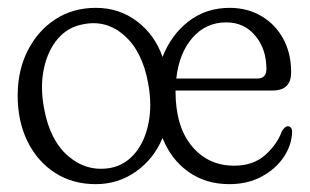

<svg xmlns="http://www.w3.org/2000/svg" viewBox="-20 -459 790 489"><path d="M224 -439Q284 -439 329.2 -404.5Q374.5 -370 394 -314Q416 -370.5 460.5 -404.8Q505 -439 565 -439Q610 -439 645.5 -418.2Q681 -397.5 701.2 -360.5Q721.5 -323.5 721.5 -275Q721.5 -228.5 674.5 -228.5H427V-227.5Q427 -137 468.5 -87Q510 -37 576.5 -37Q625 -37 655.5 -64.2Q686 -91.5 698 -125Q706 -137.5 713 -137.5Q724 -137 724 -122Q722.5 -88 701.8 -57.8Q681 -27.5 645.5 -8.8Q610 10 564 10Q504 10 459.8 -21.5Q415.5 -53 394 -107.5Q371.5 -54 326.2 -22Q281 10 223.5 10Q165 10 120.2 -18.8Q75.5 -47.5 50.2 -98.5Q25 -149.5 25 -216Q25 -280 50.8 -330.5Q76.5 -381 121.2 -410Q166 -439 224 -439ZM556 -402Q504.5 -402 470.2 -362.8Q436 -323.5 429 -259H635.5Q658.5 -259 658.5 -283.5Q658.5 -334 630.2 -368Q602 -402 556 -402ZM262.5 -31.5Q299 -39 324 -69Q349 -99 358.2 -145Q367.5 -191 357.5 -246Q343 -327.5 296.8 -368.5Q250.5 -409.5 191 -397Q152.5 -390 127 -360Q101.5 -330 91.8 -284.2Q82 -238.5 92 -184Q107 -101 154.5 -60.8Q202 -20.5 262.5 -31.5Z"/></svg>

Font: Fraunces 144pt S100 Light
Style: Regular
Weight: 300
Version: Version 1.000; ttfautohint (v1.8.3)